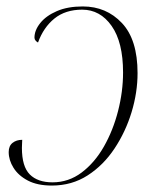

<svg xmlns="http://www.w3.org/2000/svg" viewBox="-20 -566 478 596"><path d="M237 -546Q310 -546 358.5 -494.5Q407 -443 407 -339Q407 -279 388.5 -218Q370 -157 335.5 -105Q301 -53 252 -21.5Q203 10 141 10Q96 10 66.5 -5.5Q37 -21 22 -45Q7 -69 7 -94Q7 -113 19 -122.5Q31 -132 49 -132Q49 -127 48.5 -120.5Q48 -114 48 -107Q48 -49 72.5 -24.5Q97 0 143 0Q193 0 233.5 -30.5Q274 -61 302.5 -111Q331 -161 346.5 -221.5Q362 -282 362 -341Q362 -435 326.5 -485.5Q291 -536 235 -536Q183 -536 149 -508.5Q115 -481 98 -434Q94 -436 90.5 -440Q87 -444 87 -449Q87 -472 105 -494.5Q123 -517 156.5 -531.5Q190 -546 237 -546Z"/></svg>

Font: Noto Serif Display ExtraLight
Style: Italic
Weight: 200
Italic angle: -12°
Designer: Monotype Design Team
Foundry: Monotype Imaging Inc.
Version: Version 2.009